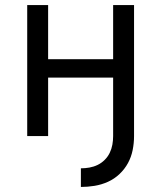

<svg xmlns="http://www.w3.org/2000/svg" viewBox="-20 -540 640 762"><path d="M301 202V128Q318 128 335 125Q352 122 367.5 114.5Q383 107 395.5 94.5Q408 82 415.5 66.5Q423 51 426 34Q429 17 429 0V-232H171V0H88V-520H171V-305H429V-520H512V0Q512 28 506.5 55.5Q501 83 488 107Q475 131 454.5 150.5Q434 170 408.5 181.5Q383 193 355.5 197.5Q328 202 301 202Z"/></svg>

Font: Iosevka Meiseki Sans
Style: Regular
Weight: 400
Monospace: yes
Designer: Belleve Invis
Foundry: Belleve Invis
Version: Version 11.2.6; ttfautohint (v1.8.4)